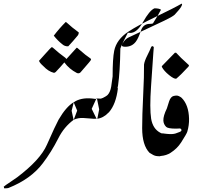

<svg xmlns="http://www.w3.org/2000/svg" viewBox="-157 -868 1091 1066"><path d="M622.1 -263.7ZM252 -300.3Q210 -275.4 168 -203.1Q151.4 -172.9 103.5 -64.5Q67.4 18.6 -61.5 116.2Q-72.3 124 -108.4 148.4Q-124 158.2 -136.7 168.9L-134.8 171.9Q-134.8 171.9 -134.8 174.8Q-133.8 177.7 -132.8 177.7Q-115.2 177.7 -110.4 175.8Q14.6 126 80.1 39.1Q127.9 -23.4 167 -100.6Q198.2 -163.1 252.4 -203.1L271.5 -253.9Z M93.8 -568.4Q126 -605 130.9 -606.4Q133.8 -606.4 145.5 -595.7Q171.9 -571.8 195.3 -555.2Q207 -547.4 211.9 -540.5L268.6 -603Q271.5 -604 284.2 -591.8Q319.3 -560.5 344.7 -543.9Q348.6 -541 348.6 -537.6Q348.6 -534.2 335.9 -519.5Q309.6 -487.8 290 -466.3Q281.2 -457.5 269.5 -462.9Q227.5 -484.4 200.2 -521.5Q179.7 -497.1 152.3 -468.3Q146.5 -462.9 141.6 -463.9Q111.3 -471.2 83 -501.5Q63.5 -518.6 59.6 -530.3ZM141.6 -669.9Q171.9 -710 208 -746.1Q210 -746.1 221.7 -735.4Q245.1 -713.9 267.6 -697.8L280.3 -688Q280.3 -675.3 270.5 -666Q247.1 -637.7 229.5 -619.1L221.7 -610.8Q202.1 -609.9 188.5 -622.6Q164.1 -641.6 141.6 -669.9Z M383.3 -209Q373.5 -208 363.8 -208.5Q342.8 -210 305.7 -212.9Q279.3 -214.8 251.5 -203.1L240.7 -252.9L252.4 -299.8L262.7 -306.6Q305.2 -329.1 368.7 -319.3Q375 -318.4 381.8 -318.8L393.6 -260.7ZM252.9 0Z M444.8 -242.2Q446.3 -243.7 447.8 -244.6Q487.3 -290 497.6 -377.4Q497.6 -378.4 495.6 -379.4Q497.6 -387.2 498.5 -394Q509.3 -469.2 511.2 -598.1Q526.9 -646 558.1 -660.6L755.4 -753.4Q799.8 -774.4 813 -786.6Q818.4 -791.5 835.4 -812Q851.6 -831.1 854 -843.3L852.1 -848.1Q812 -824.7 702.6 -772Q606.9 -726.1 555.2 -691.9Q490.2 -648.9 477.1 -586.4Q468.3 -543.5 468.3 -443.8Q465.3 -416.5 460.4 -387.2Q455.1 -356.4 440.9 -341.3Q438.5 -338.4 429.2 -332.5Q413.6 -322.8 402.8 -320.3Q395 -320.8 378.4 -321.3L352.1 -263.7L379.4 -208Q417 -212.4 444.8 -242.2Z M736.8 -814Q726.6 -793 692.9 -739.3Q690.4 -735.4 673.8 -735.4Q659.7 -735.4 648.4 -729Q632.8 -720.2 625 -696.8Q611.3 -655.3 597.2 -636.7Q575.7 -608.4 538.6 -608.4Q519.5 -608.4 519.5 -616.2Q519.5 -622.6 552.7 -686H559.6Q564 -685.1 565.9 -685.1Q603 -685.1 636.2 -744.1Q673.3 -810.5 700.7 -821.8Q727.1 -821.8 736.8 -814Z M730.5 -377V43.5ZM759.3 -125Q748.5 -123 732.4 -131.3Q691.4 -153.3 682.1 -209Q673.3 -266.6 681.6 -388.7Q693.4 -561 694.3 -573.7L696.8 -605.5L695.8 -607.4Q694.3 -609.9 692.9 -610.8Q690.4 -612.3 687.5 -611.3Q683.6 -609.9 682.6 -607.4Q674.8 -587.9 660.6 -559.6Q645.5 -529.8 642.6 -509.8Q643.6 -451.7 637.7 -334.5Q632.3 -227.1 632.3 -156.7Q632.3 -61.5 673.3 -19.5Q696.8 -3.9 709.7 -2Q722.7 0 730.5 -0.5L760.7 -58.1Z M741.7 -501 814 -575.2H820.8Q842.3 -550.8 889.2 -508.8Q895 -504.9 889.2 -498Q850.1 -455.1 821.8 -431.2Q810.1 -428.2 781.7 -451.2Q753.4 -474.1 741.7 -496.1Z M731 -1H731.4L736.3 -2Q767.6 -4.9 790 -19.5Q826.7 -43 848.6 -77.1Q879.9 -126 882.8 -136.7Q893.6 -172.9 892.6 -209.5Q890.6 -285.6 851.6 -324.7Q847.7 -328.6 835.9 -334.5Q828.6 -337.9 820.3 -337.4Q814 -336.9 807.6 -335.4Q791 -331.5 782.2 -306.2Q777.3 -292.5 769.5 -266.1Q749 -224.1 750 -198.7Q751 -178.2 765.6 -163.6Q775.4 -153.8 820.3 -153.8Q832 -153.8 843.8 -154.8L849.6 -149.9L850.6 -144L848.1 -140.1Q846.7 -136.7 817.9 -127Q801.3 -121.6 772 -124.5L757.8 -126Q754.4 -126 745.1 -127.9H744.6Q725.6 -99.6 707 -71.8Z"/></svg>

Font: Jameel Khushkhati
Style: Regular
Weight: 400
Version: Version 3.5